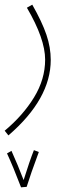

<svg xmlns="http://www.w3.org/2000/svg" viewBox="-32 -349 311 821"><path d="M4 230 -12 210Q66 145 113.5 67.5Q161 -10 161 -94Q161 -183 83 -316L106 -329Q148 -255 166.5 -200.5Q185 -146 185 -93Q185 74 4 230ZM113 293 134 301Q98 398 82 450L58 452Q24 363 -2 307L17 296Q45 358 69 421Q95 338 113 293Z"/></svg>

Font: Noto Sans Arabic CondThin
Style: Regular
Weight: 250
Width: 3
Designer: Nadine Chahine
Foundry: Monotype Imaging Inc.
Version: Version 1.001